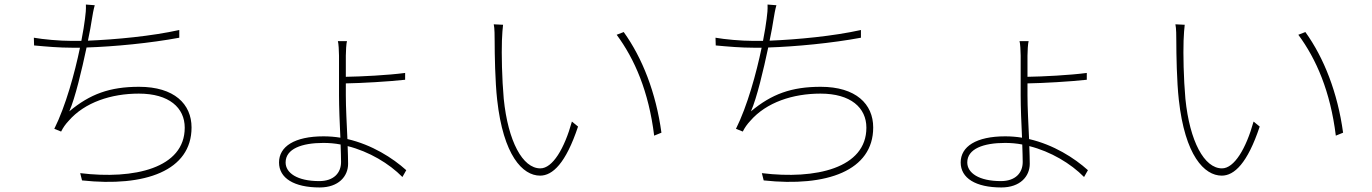

<svg xmlns="http://www.w3.org/2000/svg" viewBox="-20 -785 6040 845"><path d="M769 -653C648 -626 490 -611 367 -606C375 -644 381 -677 384 -698C387 -718 392 -745 397 -762L358 -765C359 -744 357 -724 354 -702C351 -679 346 -645 338 -605C324 -605 310 -605 297 -605C241 -605 168 -612 129 -619L130 -585C184 -580 240 -575 298 -575H332C309 -464 269 -318 219 -218L249 -206C258 -224 268 -238 282 -253C353 -335 470 -373 591 -373C724 -373 793 -311 793 -223C793 -45 570 6 333 -23L341 9C619 39 823 -34 823 -224C823 -327 747 -403 592 -403C463 -403 376 -371 285 -295C311 -354 340 -477 361 -576C483 -580 640 -595 769 -619Z M1481 -72C1481 -24 1449 12 1385 12C1288 12 1237 -24 1237 -70C1237 -130 1308 -156 1403 -156C1428 -156 1454 -154 1479 -149C1480 -118 1481 -90 1481 -72ZM1502 -418C1570 -419 1691 -426 1763 -434V-464C1688 -454 1569 -448 1502 -447V-540C1502 -558 1504 -594 1507 -604H1467C1470 -595 1472 -559 1472 -540V-365C1472 -314 1475 -242 1478 -179C1454 -183 1429 -185 1404 -185C1276 -185 1208 -140 1208 -70C1208 -1 1274 40 1387 40C1470 40 1512 -9 1512 -64C1512 -85 1511 -112 1510 -142C1605 -118 1693 -65 1751 -6L1768 -36C1708 -90 1617 -148 1509 -173C1506 -239 1502 -313 1502 -365Z M2194 -676 2153 -678C2157 -662 2157 -622 2157 -603C2157 -548 2159 -426 2168 -346C2195 -101 2280 -12 2357 -12C2412 -12 2470 -66 2524 -228L2497 -250C2464 -131 2412 -44 2358 -44C2280 -44 2216 -163 2197 -350C2189 -440 2187 -547 2189 -606C2190 -630 2192 -664 2194 -676ZM2725 -644 2694 -632C2773 -525 2835 -383 2859 -188L2891 -201C2867 -377 2807 -530 2725 -644Z M3769 -653C3648 -626 3490 -611 3367 -606C3375 -644 3381 -677 3384 -698C3387 -718 3392 -745 3397 -762L3358 -765C3359 -744 3357 -724 3354 -702C3351 -679 3346 -645 3338 -605C3324 -605 3310 -605 3297 -605C3241 -605 3168 -612 3129 -619L3130 -585C3184 -580 3240 -575 3298 -575H3332C3309 -464 3269 -318 3219 -218L3249 -206C3258 -224 3268 -238 3282 -253C3353 -335 3470 -373 3591 -373C3724 -373 3793 -311 3793 -223C3793 -45 3570 6 3333 -23L3341 9C3619 39 3823 -34 3823 -224C3823 -327 3747 -403 3592 -403C3463 -403 3376 -371 3285 -295C3311 -354 3340 -477 3361 -576C3483 -580 3640 -595 3769 -619Z M4481 -72C4481 -24 4449 12 4385 12C4288 12 4237 -24 4237 -70C4237 -130 4308 -156 4403 -156C4428 -156 4454 -154 4479 -149C4480 -118 4481 -90 4481 -72ZM4502 -418C4570 -419 4691 -426 4763 -434V-464C4688 -454 4569 -448 4502 -447V-540C4502 -558 4504 -594 4507 -604H4467C4470 -595 4472 -559 4472 -540V-365C4472 -314 4475 -242 4478 -179C4454 -183 4429 -185 4404 -185C4276 -185 4208 -140 4208 -70C4208 -1 4274 40 4387 40C4470 40 4512 -9 4512 -64C4512 -85 4511 -112 4510 -142C4605 -118 4693 -65 4751 -6L4768 -36C4708 -90 4617 -148 4509 -173C4506 -239 4502 -313 4502 -365Z M5194 -676 5153 -678C5157 -662 5157 -622 5157 -603C5157 -548 5159 -426 5168 -346C5195 -101 5280 -12 5357 -12C5412 -12 5470 -66 5524 -228L5497 -250C5464 -131 5412 -44 5358 -44C5280 -44 5216 -163 5197 -350C5189 -440 5187 -547 5189 -606C5190 -630 5192 -664 5194 -676ZM5725 -644 5694 -632C5773 -525 5835 -383 5859 -188L5891 -201C5867 -377 5807 -530 5725 -644Z"/></svg>

Font: Noto Sans T Chinese Thin
Style: Regular
Weight: 100
Designer: Ryoko NISHIZUKA (kana & ideographs); Paul D. Hunt (Latin, Greek & Cyrillic); Wenlong ZHANG (bopomofo); Sandoll Communica
Foundry: Adobe Systems Incorporated
Version: Version 1.000;PS 1;hotconv 1.0.78;makeotf.lib2.5.61930